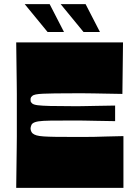

<svg xmlns="http://www.w3.org/2000/svg" viewBox="-20 -904 650 924"><path d="M58 0Q59 -72 59.5 -118Q60 -164 60.5 -194.5Q61 -225 61 -247.5Q61 -270 61 -293.5Q61 -317 61 -350Q61 -383 61 -406.5Q61 -430 61 -452.5Q61 -475 60.5 -505.5Q60 -536 59.5 -582Q59 -628 58 -700H572L569 -452Q515 -453 484 -453.5Q453 -454 432 -454.5Q411 -455 388.5 -455Q366 -455 330 -455Q279 -455 244 -454.5Q209 -454 187 -453Q165 -452 152.5 -449.5Q140 -447 135 -442Q132 -440 130 -437Q128 -434 127.5 -431Q127 -428 127 -424Q127 -420 127.5 -417Q128 -414 130 -411.5Q132 -409 135 -406Q142 -400 162 -397.5Q182 -395 222 -394Q262 -393 330 -393Q349 -393 362.5 -393Q376 -393 394 -393.5Q412 -394 444.5 -394.5Q477 -395 534 -396V-321Q477 -322 444.5 -322.5Q412 -323 394 -323.5Q376 -324 362.5 -324Q349 -324 330 -324Q262 -324 223 -323.5Q184 -323 165 -320Q146 -317 137 -310Q133 -307 131 -302Q129 -297 128 -293Q127 -289 127 -286Q127 -282 128 -278Q129 -274 131 -270Q133 -266 137 -262Q144 -256 156 -252.5Q168 -249 189.5 -247.5Q211 -246 245 -245.5Q279 -245 330 -245Q368 -245 391.5 -245Q415 -245 436.5 -245.5Q458 -246 489 -247Q520 -248 574 -249V0ZM382 -750 272 -884H392L461 -750ZM209 -750 99 -884H219L288 -750Z"/></svg>

Font: Ojuju ExtraBold
Style: Regular
Weight: 800
Designer: Chisaokwu Joboson, Mirko Velimirovic
Foundry: Udi Foundry
Version: Version 1.000